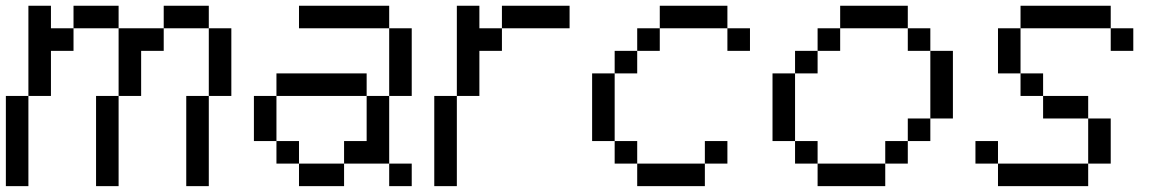

<svg xmlns="http://www.w3.org/2000/svg" viewBox="-20 -635 3963 655"><path d="M0 0V-307.7H76.9V0ZM307.7 0V-307.7H384.6V0ZM615.4 0V-307.7H692.3V0ZM384.6 -307.7V-538.5H538.5V-461.5H461.5V-307.7ZM692.3 -307.7V-538.5H769.2V-307.7ZM76.9 -307.7V-615.4H153.8V-538.5H230.8V-461.5H153.8V-307.7ZM230.8 -538.5V-615.4H384.6V-538.5ZM538.5 -538.5V-615.4H692.3V-538.5Z M1000 0V-76.9H1153.8V0ZM1307.7 0V-76.9H1384.6V0ZM923.1 -76.9V-153.8H1000V-76.9ZM846.2 -153.8V-307.7H923.1V-153.8ZM1153.8 -76.9V-153.8H1230.8V-307.7H1307.7V-76.9ZM923.1 -307.7V-384.6H1230.8V-307.7ZM1307.7 -307.7V-538.5H1384.6V-307.7ZM1000 -538.5V-615.4H1307.7V-538.5Z M1461.5 0V-307.7H1538.5V0ZM1538.5 -307.7V-615.4H1615.4V-538.5H1692.3V-461.5H1615.4V-307.7ZM1692.3 -538.5V-615.4H1923.1V-538.5Z M2153.8 0V-76.9H2384.6V0ZM2076.9 -76.9V-153.8H2153.8V-76.9ZM2384.6 -76.9V-153.8H2461.5V-76.9ZM2000 -153.8V-384.6H2076.9V-153.8ZM2076.9 -384.6V-461.5H2153.8V-384.6ZM2153.8 -461.5V-538.5H2230.8V-461.5ZM2461.5 -461.5V-538.5H2538.5V-461.5ZM2230.8 -538.5V-615.4H2461.5V-538.5Z M2769.2 0V-76.9H3000V0ZM2692.3 -76.9V-153.8H2769.2V-76.9ZM3000 -76.9V-153.8H3076.9V-76.9ZM3076.9 -153.8V-230.8H3153.8V-153.8ZM2615.4 -153.8V-384.6H2692.3V-153.8ZM2692.3 -384.6V-461.5H2769.2V-384.6ZM3153.8 -230.8V-461.5H3230.8V-230.8ZM2769.2 -461.5V-538.5H2846.2V-461.5ZM3076.9 -461.5V-538.5H3153.8V-461.5ZM2846.2 -538.5V-615.4H3076.9V-538.5Z M3384.6 0V-76.9H3692.3V0ZM3307.7 -76.9V-153.8H3384.6V-76.9ZM3692.3 -76.9V-230.8H3769.2V-76.9ZM3538.5 -230.8V-307.7H3692.3V-230.8ZM3461.5 -307.7V-384.6H3538.5V-307.7ZM3384.6 -384.6V-538.5H3461.5V-384.6ZM3769.2 -461.5V-538.5H3846.2V-461.5ZM3461.5 -538.5V-615.4H3769.2V-538.5Z"/></svg>

Font: Mintsoda - Lime Green 13x16
Style: Regular
Weight: 400
Designer: Mintsoda-15
Version: Version 1.0